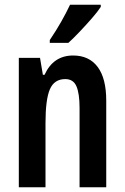

<svg xmlns="http://www.w3.org/2000/svg" viewBox="-20 -786 524 806"><path d="M287 -553Q354 -553 390 -505Q426 -457 426 -363V0H314V-333Q314 -393 301 -423.5Q288 -454 254 -454Q208 -454 189.5 -411.5Q171 -369 171 -269V0H59V-543H148L160 -472H167Q204 -553 287 -553ZM403 -757Q390 -737 366 -709.5Q342 -682 315.5 -654Q289 -626 267 -606H189V-618Q216 -658 237 -695Q258 -732 274 -766H403Z"/></svg>

Font: Noto Sans Ethiopic ExtraCondensed SemiBold
Style: Regular
Weight: 600
Width: 2
Designer: Monotype Design Team
Foundry: Monotype Imaging Inc.
Version: Version 2.102; ttfautohint (v1.8.4.7-5d5b)